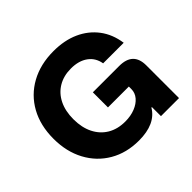

<svg xmlns="http://www.w3.org/2000/svg" viewBox="-164 -877 1078 1078"><g transform="rotate(-45 375.0 -337.5)"><path d="M369.2 10Q270.8 10 195.8 -33.8Q120.8 -77.5 78.8 -155.8Q36.7 -234.2 36.7 -336.7Q36.7 -441.7 80 -520Q123.3 -598.3 202.1 -641.7Q280.8 -685 385 -685Q470.8 -685 536.7 -655.4Q602.5 -625.8 644.2 -570.8Q685.8 -515.8 696.7 -439.2H533.3Q525 -490 485.8 -518.3Q446.7 -546.7 385 -546.7Q326.7 -546.7 283.3 -520.8Q240 -495 216.7 -447.5Q193.3 -400 193.3 -335Q193.3 -269.2 217.5 -220.8Q241.7 -172.5 285.8 -146.2Q330 -120 390 -120Q434.2 -120 468.8 -133.8Q503.3 -147.5 523.3 -171.2Q543.3 -195 543.3 -225V-245H377.5V-365H586.7Q641.7 -365 669.2 -338.8Q696.7 -312.5 696.7 -260V0H553.3V-71.7H549.2Q525 -30.8 480 -10.4Q435 10 369.2 10Z"/></g></svg>

Font: Funnel Display ExtraBold
Style: Regular
Weight: 800
Designer: NORD ID, Kristian Moeller
Foundry: Dicotype
Version: Version 1.000